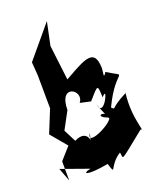

<svg xmlns="http://www.w3.org/2000/svg" viewBox="-126 -898 823 1024"><g transform="rotate(-15 286.0 -386.0)"><path d="M260 -476 212 -704 214 -656 233 -814 99 -622 111 -549 129 -360 88 -227 172 -143 118 -70 128 38 93 -35 254 7C202 21 217 42 349 6C381 84 354 21 428 -36C441 2 411 22 566 -126C590 -109 533 -193 539 -339L540 -335C437 -272 471 -260 444 -280C521 -486 583 -410 464 -471C443 -429 454 -476 451 -500C436 -625 355 -549 227 -464ZM287 -100C308 -120 293 -207 214 -158L172 -225L216 -327C204 -478 331 -410 289 -347L350 -339C409 -420 405 -417 415 -344C463 -412 399 -231 374 -313L452 -165C438 -305 316 -253 423 -231C411 -190 262 -107 300 -178Z"/></g></svg>

Font: Asimov Silicon
Style: Regular
Weight: 400
Designer: Google
Version: Version 2.000980; 2014